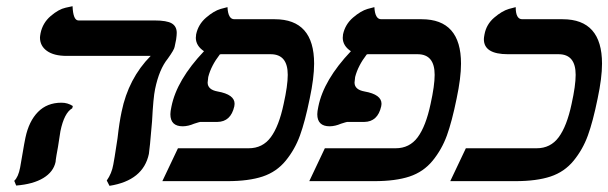

<svg xmlns="http://www.w3.org/2000/svg" viewBox="-20 -584 1961 619"><path d="M174.8 -161.1Q172.9 -151.4 167 -110.8Q165 -101.1 162.1 -83.5Q159.2 -65.9 159.2 -62Q152.3 -29.8 119.6 -10Q86.9 9.8 32.2 14.2L25.9 -1Q39.1 -13.2 44.9 -43.9Q46.9 -55.2 53.2 -91.8Q58.1 -121.6 62 -140.1Q73.2 -193.4 102.5 -223.1Q131.8 -252.9 178.2 -252.9Q198.2 -252.9 214.8 -242.2L212.9 -234.9Q187 -220.2 174.8 -161.1ZM480 -296.9Q474.1 -269 470.2 -192.9Q462.4 -100.1 460 -87.9Q441.9 -2 333 15.1L324.2 -2Q340.3 -24.9 345.2 -53.2Q347.2 -61 358.9 -138.2Q364.7 -189.9 372.1 -224.1Q394 -331.1 465.8 -403.8H194.8Q153.8 -403.8 131.3 -419.9Q108.9 -436 108.9 -462.9Q108.9 -466.8 110.8 -477.1Q117.7 -510.3 143.3 -532.2Q168.9 -554.2 191.4 -559.1L213.9 -564Q215.8 -518.1 232.9 -518.1H477.1Q518.1 -518.1 533.9 -508.5Q549.8 -499 549.8 -478Q549.8 -471.2 547.9 -457L543 -433.1Q542 -424.3 521 -395Q493.2 -360.8 480 -296.9Z M894.5 -249Q907.7 -308.1 907.7 -342.8Q907.7 -408.7 853.5 -409.2H689.5Q690.4 -409.2 690.4 -408.2Q690.4 -408.2 688.5 -408.2V-409.2Q687.5 -408.2 688.5 -408.2Q660.6 -372.1 651.4 -335.9Q649.4 -321.8 649.4 -317.9Q649.4 -294.9 681.6 -289.1Q736.8 -279.3 736.3 -249Q736.3 -248 735.8 -245.1Q735.4 -242.2 735.4 -241.2Q724.1 -191.4 680.7 -190.9H657.7H625.5Q623.5 -190.9 605.5 -185.1Q587.4 -177.2 569.3 -176.8Q529.3 -176.8 529.3 -215.8Q529.3 -224.6 532.7 -240.2Q549.8 -326.2 637.7 -418.9Q611.8 -436 611.3 -461.9Q611.3 -462.9 611.8 -467Q612.3 -471.2 612.3 -473.1Q619.1 -505.4 644.3 -527.1Q669.4 -548.8 691.4 -555.2L713.4 -561Q715.3 -522 735.4 -522H865.7Q992.7 -522 992.7 -378.9Q992.7 -333 978.5 -266.1Q963.4 -191.9 947 -147Q930.7 -102.1 901.1 -65.9Q871.6 -29.8 826.7 -14.9Q781.7 0 713.4 0H503.4L553.7 -106H781.7Q826.7 -106 853 -141.6Q879.4 -177.2 894.5 -249Z M1368.2 -249Q1381.3 -308.1 1381.3 -342.8Q1381.3 -408.7 1327.1 -409.2H1163.1Q1164.1 -409.2 1164.1 -408.2Q1164.1 -408.2 1162.1 -408.2V-409.2Q1161.1 -408.2 1162.1 -408.2Q1134.3 -372.1 1125 -335.9Q1123 -321.8 1123 -317.9Q1123 -294.9 1155.3 -289.1Q1210.4 -279.3 1210 -249Q1210 -248 1209.5 -245.1Q1209 -242.2 1209 -241.2Q1197.8 -191.4 1154.3 -190.9H1131.3H1099.1Q1097.2 -190.9 1079.1 -185.1Q1061 -177.2 1043 -176.8Q1002.9 -176.8 1002.9 -215.8Q1002.9 -224.6 1006.3 -240.2Q1023.4 -326.2 1111.3 -418.9Q1085.4 -436 1085 -461.9Q1085 -462.9 1085.4 -467Q1085.9 -471.2 1085.9 -473.1Q1092.8 -505.4 1117.9 -527.1Q1143.1 -548.8 1165 -555.2L1187 -561Q1189 -522 1209 -522H1339.4Q1466.3 -522 1466.3 -378.9Q1466.3 -333 1452.1 -266.1Q1437 -191.9 1420.7 -147Q1404.3 -102.1 1374.8 -65.9Q1345.2 -29.8 1300.3 -14.9Q1255.4 0 1187 0H977.1L1027.3 -106H1255.4Q1300.3 -106 1326.7 -141.6Q1353 -177.2 1368.2 -249Z M1822.8 -249Q1835.9 -308.1 1835.9 -342.8Q1835.9 -408.7 1781.7 -409.2H1617.7Q1539.6 -409.2 1540 -458Q1540 -462.9 1542 -473.1Q1547.9 -505.4 1573.2 -527.1Q1598.6 -548.8 1620.6 -555.2L1642.6 -561Q1642.6 -522 1663.6 -522H1793.9Q1920.9 -522 1920.9 -378.9Q1920.9 -333 1906.7 -266.1Q1891.6 -191.9 1875.2 -147Q1858.9 -102.1 1829.3 -65.9Q1799.8 -29.8 1754.9 -14.9Q1710 0 1641.6 0H1431.6L1481.9 -106H1710Q1754.9 -106 1781.2 -141.6Q1807.6 -177.2 1822.8 -249Z"/></svg>

Font: Linux Libertine O
Style: Semibold Italic
Weight: 600
Italic angle: -11.5°
Designer: Philipp H. Poll
Foundry: Philipp H. Poll
Version: Version 5.1.2